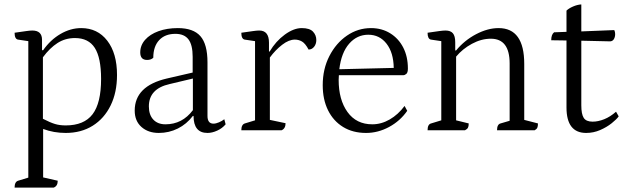

<svg xmlns="http://www.w3.org/2000/svg" viewBox="-20 -589 2817 868"><path d="M46 259Q46 233 62 228L108 214V-403L61 -410Q46 -413 46 -441Q81 -446 98.5 -448.5Q116 -451 126 -451Q170 -451 170 -409V-362H175Q208 -409 253.5 -435.5Q299 -462 347 -462Q421 -462 465 -405Q509 -348 509 -250Q509 -171 480 -112Q451 -53 399 -20.5Q347 12 277 12Q223 12 175 -6V213L241 228Q241 252 223 259ZM277 -22Q360 -22 398.5 -72.5Q437 -123 437 -232Q437 -328 408.5 -372.5Q380 -417 319 -417Q275 -417 240 -394.5Q205 -372 174 -330V-52Q207 -35 228.5 -28.5Q250 -22 277 -22Z M698 12Q650 12 619.5 -15Q589 -42 589 -89Q589 -200 734 -234L851 -261V-332Q851 -386 832 -411Q813 -436 773 -436Q726 -436 699.5 -407.5Q673 -379 673 -328Q663 -318 645 -318Q614 -318 614 -352Q614 -384 636 -409Q658 -434 696.5 -448Q735 -462 784 -462Q854 -462 886 -425.5Q918 -389 918 -307V-65Q918 -30 945 -30Q956 -30 970 -36Q984 -42 994 -50L1000 -27Q985 -9 962 1.5Q939 12 918 12Q855 12 855 -65H852Q824 -28 784 -8Q744 12 698 12ZM728 -27Q804 -27 852 -91V-234L747 -209Q653 -188 653 -108Q653 -70 673 -48.5Q693 -27 728 -27Z M1071 0Q1071 -26 1087 -31L1133 -45V-403L1086 -410Q1071 -413 1071 -441Q1107 -446 1124 -448.5Q1141 -451 1152 -451Q1196 -451 1196 -396V-356H1199Q1227 -403 1267.5 -432.5Q1308 -462 1344 -462Q1380 -462 1395 -446Q1410 -430 1410 -408Q1410 -390 1400 -377.5Q1390 -365 1375 -365Q1360 -393 1345 -401.5Q1330 -410 1313 -410Q1286 -410 1255.5 -386.5Q1225 -363 1200 -329V-47L1271 -32Q1271 -8 1253 0Z M1635 12Q1575 12 1531 -15Q1487 -42 1463 -90.5Q1439 -139 1439 -204Q1439 -277 1469 -335.5Q1499 -394 1548.5 -428Q1598 -462 1657 -462Q1706 -462 1744 -438.5Q1782 -415 1803 -374Q1824 -333 1824 -279Q1824 -261 1817 -255Q1810 -249 1803 -249H1512Q1511 -239 1511 -228Q1511 -138 1551 -82.5Q1591 -27 1663 -27Q1704 -27 1742 -49Q1780 -71 1809 -110L1821 -88Q1789 -42 1739 -15Q1689 12 1635 12ZM1645 -432Q1594 -432 1558.5 -391.5Q1523 -351 1514 -276L1760 -282Q1759 -351 1727.5 -391.5Q1696 -432 1645 -432Z M1913 0Q1913 -27 1929 -31L1975 -45V-403L1928 -410Q1913 -413 1913 -441Q1948 -446 1965.5 -448.5Q1983 -451 1994 -451Q2017 -451 2027.5 -438.5Q2038 -426 2038 -398V-361H2042Q2080 -407 2132.5 -434.5Q2185 -462 2234 -462Q2350 -462 2350 -300V-47L2412 -31Q2412 -18 2409 -11.5Q2406 -5 2397 0H2227Q2227 -27 2243 -31L2284 -43V-302Q2284 -414 2199 -414Q2156 -414 2113.5 -391Q2071 -368 2042 -333V-45L2099 -31Q2099 -18 2095.5 -11.5Q2092 -5 2082 0Z M2630 12Q2541 12 2541 -103V-406L2472 -407Q2472 -433 2485 -443L2541 -445V-541Q2551 -551 2570.5 -559.5Q2590 -568 2608 -569V-447L2757 -453Q2761 -445 2761 -435Q2761 -422 2755.5 -412.5Q2750 -403 2739 -402L2608 -405V-113Q2608 -73 2619 -56Q2630 -39 2659 -39Q2684 -39 2711.5 -50Q2739 -61 2765 -84L2777 -63Q2768 -50 2745.5 -32Q2723 -14 2693 -1Q2663 12 2630 12Z"/></svg>

Font: Petrona Light
Style: Regular
Weight: 300
Designer: Ringo R. Seeber
Foundry: Ringo R. Seeber
Version: Version 2.001; ttfautohint (v1.8.3)